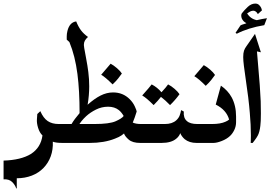

<svg xmlns="http://www.w3.org/2000/svg" viewBox="-60 -801 1522 1076"><path d="M345 -106V0H291Q253 0 236 -7Q238 37 224.5 74.5Q211 112 184 140Q157 168 118.5 183Q80 198 34 198V255H31Q24 234 7 218Q-10 202 -40 204V99Q57 96 113 62Q169 26 178 -42Q162 -57 153.5 -84.5Q145 -112 147 -134Q147 -144 149 -162L166 -178Q183 -139 207.5 -122.5Q232 -106 269 -106Z M813 -106V0H726Q683 0 661.5 -18.5Q640 -37 635 -53Q635 -52 621.5 -42.5Q608 -33 584 -24Q524 0 442 0H291Q269 0 253.5 -15.5Q238 -31 238 -53Q238 -75 253.5 -90.5Q269 -106 291 -106H341Q356 -132 386 -167Q386 -293 374 -386Q361 -488 329 -565L314 -579Q314 -579 314 -598Q314 -612 318 -628Q330 -676 367 -681Q379 -651 394 -631Q409 -611 433 -594Q421 -583 415.5 -573Q410 -563 410 -549Q410 -544 412 -532Q413 -525 422 -477.5Q431 -430 435 -397Q440 -357 440 -317Q440 -267 431 -214Q469 -248 503.5 -265.5Q538 -283 574 -283Q629 -283 667 -245Q686 -226 696 -203.5Q706 -181 706 -176Q695 -140 684 -114Q702 -106 730 -106ZM633 -151Q621 -172 606 -184Q582 -203 546 -203Q510 -203 478 -187Q446 -171 423 -150Q408 -136 397.5 -123Q387 -110 385 -106H469Q553 -106 588 -121.5Q623 -137 633 -151ZM623 -389Q614 -376 602 -361Q590 -346 571 -328Q530 -369 507 -382Q549 -430 560 -444Q577 -435 595.5 -419Q614 -403 623 -389Z M790 -328Q821 -312 845 -284Q872 -313 882 -328Q900 -319 918.5 -303Q937 -287 946 -273Q922 -240 893 -212Q867 -239 842 -258Q825 -236 801 -212Q760 -253 737 -266Q779 -313 790 -328Z M1089 -106V0H1042Q1001 0 975 -21Q958 -36 950 -55Q949 -50 943.5 -41Q938 -32 928 -24Q900 0 845 0H796Q774 0 758.5 -15.5Q743 -31 743 -53Q743 -75 758.5 -90.5Q774 -106 796 -106H864Q905 -106 928 -127Q941 -139 946.5 -153Q952 -167 955 -184L970 -176Q967 -140 987 -123Q1005 -106 1046 -106Z M1145 -381Q1136 -368 1124 -353Q1112 -338 1093 -320Q1052 -361 1029 -374Q1071 -422 1082 -436Q1099 -427 1117.5 -411Q1136 -395 1145 -381Z M1263 -117Q1263 -93 1253 -72.5Q1243 -52 1229 -39Q1211 -22 1183 -11Q1155 0 1136 0H1072Q1050 0 1034.5 -15.5Q1019 -31 1019 -53Q1019 -75 1034.5 -90.5Q1050 -106 1072 -106H1128Q1176 -106 1204 -119Q1216 -124 1224 -131Q1209 -185 1149 -215L1178 -321Q1217 -294 1238 -256Q1263 -210 1263 -148Z M1402 -508 1380 -513 1386 -442Q1398 -310 1401 -234Q1402 -214 1402 -166Q1402 -117 1399 -96Q1395 -61 1385 -42Q1378 -29 1368.5 -16.5Q1359 -4 1356 0H1345Q1345 -3 1345.5 -13.5Q1346 -24 1346 -42Q1346 -101 1340 -168Q1334 -245 1316 -365Q1311 -399 1307 -430.5Q1303 -462 1303 -481Q1303 -504 1307.5 -517Q1312 -530 1321 -542L1369 -611ZM1436 -699 1421 -660Q1331 -645 1267 -612L1260 -617L1288 -659Q1296 -663 1305.5 -665.5Q1315 -668 1321 -671Q1319 -672 1312 -676.5Q1305 -681 1298.5 -691Q1292 -701 1292 -715Q1292 -720 1295 -726Q1308 -743 1328 -762Q1348 -781 1371 -781Q1384 -781 1392.5 -772.5Q1401 -764 1404.5 -755Q1408 -746 1408 -743L1385 -722Q1380 -732 1373 -736.5Q1366 -741 1361 -741Q1348 -741 1337 -733.5Q1326 -726 1325 -726Q1344 -695 1379 -688Q1408 -695 1436 -699Z"/></svg>

Font: Katibeh
Style: Regular
Weight: 400
Designer: Arabic design by Kourosh Beigpour, Latin design by Eduardo Tunni, engineering by Lasse Fister
Version: Version 1.0010g